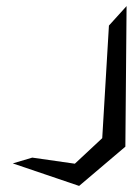

<svg xmlns="http://www.w3.org/2000/svg" viewBox="-20 -600 458 631"><path d="M338 -516 316 -146 226 -62 86 -82 22 -63 240 11 392 -118 396 -580Z"/></svg>

Font: Stormblade
Style: Regular
Weight: 400
Designer: Mew Too
Foundry: Cannot Into Space Fonts
Version: Version 0.77